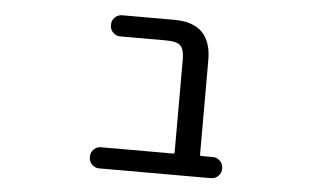

<svg xmlns="http://www.w3.org/2000/svg" viewBox="-43 -611 1085 654"><g transform="rotate(5 500.0 -284.0)"><path d="M568.4 -414.1Q568.4 -449.2 555.7 -461.9Q543 -474.6 506.8 -474.6H349.6Q335 -474.6 324.7 -484.9Q314.5 -495.1 314.5 -509.8V-511.7Q314.5 -526.4 324.7 -536.6Q335 -546.9 349.6 -546.9H528.3Q655.3 -546.9 655.3 -419.9V-97.7Q655.3 -92.8 660.2 -92.8H699.2Q713.9 -92.8 724.1 -82.5Q734.4 -72.3 734.4 -58.6V-54.7Q734.4 -41 724.1 -30.8Q713.9 -20.5 699.2 -20.5H316.4Q302.7 -20.5 292.5 -30.8Q282.2 -41 282.2 -54.7V-58.6Q282.2 -72.3 292.5 -82.5Q302.7 -92.8 316.4 -92.8H564.5Q568.4 -92.8 568.4 -97.7Z"/></g></svg>

Font: Rounded-L Mgen+ 2m regular
Style: Regular
Weight: 400
Designer: [Source Han Sans]
Ryoko NISHIZUKA  (kana & ideographs); Paul D. Hunt (Latin, Greek & Cyrillic); Wenlong ZHANG  (bopomofo
Version: Version 1.059.20150602